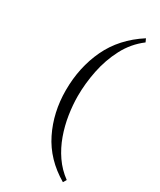

<svg xmlns="http://www.w3.org/2000/svg" viewBox="-238 -927 926 1114"><g transform="rotate(30 225.0 -370.0)"><path d="M390 112Q260 36 199 -87.5Q138 -211 138 -359Q138 -513 198.5 -640.5Q259 -768 390 -852L400 -830Q331 -778 290.5 -700.5Q250 -623 232.5 -535.5Q215 -448 215 -365Q215 -305 225 -240.5Q235 -176 257 -114.5Q279 -53 315 -0.5Q351 52 403 90Z"/></g></svg>

Font: Kaisei Opti
Style: Regular
Weight: 400
Designer: Font-Kai, 金井和夫
Foundry: KAZUO KANAI
Version: Version 5.003